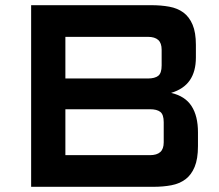

<svg xmlns="http://www.w3.org/2000/svg" viewBox="-20 -720 843 740"><path d="M100 0V-700H563Q601 -700 632.5 -694.2Q664 -688.5 686.8 -671.8Q709.5 -655 722.2 -625Q735 -595 735 -547V-498.5Q735 -444.5 711.5 -410.5Q688 -376.5 639.5 -362Q693.5 -349.5 718.2 -311.2Q743 -273 743 -210V-157Q743 -107.5 730.2 -76.8Q717.5 -46 694.8 -29Q672 -12 640.5 -6Q609 0 571 0ZM232 -122H558Q584.5 -122 597.8 -134Q611 -146 611 -171.5V-249Q611 -278.5 597.8 -288.8Q584.5 -299 558 -299H232ZM232 -417.5H550Q576.5 -417.5 589.8 -427.8Q603 -438 603 -467.5V-528.5Q603 -554 589.8 -566Q576.5 -578 550 -578H232Z"/></svg>

Font: Science Gothic
Style: Regular
Weight: 400
Designer: Thomas Phinney, Vassil Kateliev, Brandon Buerkle
Foundry: Font Detective LLC
Version: Version 1.018